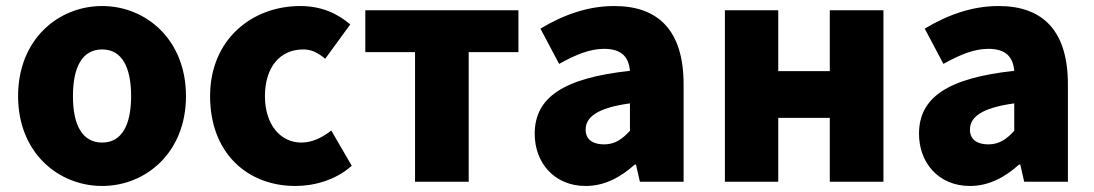

<svg xmlns="http://www.w3.org/2000/svg" viewBox="-20 -603 3628 637"><path d="M319 14C463 14 597 -96 597 -284C597 -473 463 -583 319 -583C174 -583 40 -473 40 -284C40 -96 174 14 319 14ZM319 -130C252 -130 222 -190 222 -284C222 -379 252 -439 319 -439C385 -439 415 -379 415 -284C415 -190 385 -130 319 -130Z M960 14C1020 14 1092 -4 1147 -53L1079 -170C1050 -147 1016 -130 980 -130C910 -130 859 -190 859 -284C859 -379 908 -439 986 -439C1011 -439 1033 -430 1059 -408L1142 -522C1099 -559 1045 -583 976 -583C817 -583 677 -473 677 -284C677 -96 800 14 960 14Z M1357 0H1535V-430H1700V-569H1192V-430H1357Z M1923 14C1986 14 2039 -15 2086 -57H2090L2103 0H2248V-323C2248 -501 2165 -583 2018 -583C1929 -583 1848 -553 1773 -508L1835 -391C1892 -423 1939 -441 1984 -441C2042 -441 2066 -414 2070 -368C1848 -344 1754 -279 1754 -159C1754 -64 1818 14 1923 14ZM1984 -124C1947 -124 1923 -140 1923 -173C1923 -213 1959 -245 2070 -260V-169C2044 -141 2020 -124 1984 -124Z M2385 0H2562V-212H2733V0H2911V-569H2733V-367H2562V-569H2385Z M3198 14C3261 14 3314 -15 3361 -57H3365L3378 0H3523V-323C3523 -501 3440 -583 3293 -583C3204 -583 3123 -553 3048 -508L3110 -391C3167 -423 3214 -441 3259 -441C3317 -441 3341 -414 3345 -368C3123 -344 3029 -279 3029 -159C3029 -64 3093 14 3198 14ZM3259 -124C3222 -124 3198 -140 3198 -173C3198 -213 3234 -245 3345 -260V-169C3319 -141 3295 -124 3259 -124Z"/></svg>

Font: Noto Sans T Chinese Black
Style: Bold
Weight: 900
Designer: Ryoko NISHIZUKA (kana & ideographs); Paul D. Hunt (Latin, Greek & Cyrillic); Wenlong ZHANG (bopomofo); Sandoll Communica
Foundry: Adobe Systems Incorporated
Version: Version 1.000;PS 1;hotconv 1.0.78;makeotf.lib2.5.61930